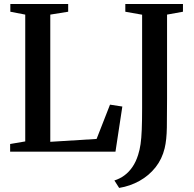

<svg xmlns="http://www.w3.org/2000/svg" viewBox="-20 -763 974 966"><path d="M31 0V-38.5L107 -51.5V-689.5L32 -704V-743H323V-704L233 -689.5V-49.5L466 -64L533.5 -236.5L595.5 -227L561 0ZM555.5 145Q582.5 136.5 605.5 119.8Q628.5 103 646.2 77.2Q664 51.5 675 16Q683 -8.5 687.2 -38Q691.5 -67.5 693.2 -110.8Q695 -154 695 -218.5V-689L610.5 -704V-743H900.5V-704L820.5 -689.5V-266.5Q820.5 -185 819.5 -122Q818.5 -59 808.5 -17.5Q795.5 37 762.5 78.8Q729.5 120.5 682 147Q634.5 173.5 579.5 182.5Z"/></svg>

Font: Merriweather 72pt SemiBold
Style: Regular
Weight: 600
Version: Version 2.100